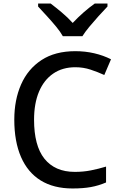

<svg xmlns="http://www.w3.org/2000/svg" viewBox="-20 -1057 683 1088"><path d="M391 11Q284 11 210.5 -34.5Q137 -80 99 -167.5Q61 -255 61 -379Q61 -491 99.5 -578.5Q138 -666 215 -716.5Q292 -767 407 -767Q463 -767 514.5 -755Q566 -743 609 -721L571 -632Q534 -649 493 -662.5Q452 -676 407 -676Q334 -676 281.5 -640Q229 -604 201 -537.5Q173 -471 173 -378Q173 -306 187.5 -250.5Q202 -195 231.5 -158Q261 -121 304 -102Q347 -83 404 -83Q452 -83 495 -91.5Q538 -100 581 -113V-23Q539 -5 495 3Q451 11 391 11ZM336 -852Q322 -877 298.5 -905.5Q275 -934 248 -963.5Q221 -993 196 -1020V-1037H267Q296 -1015 329.5 -987Q363 -959 392 -927Q422 -959 454 -987Q486 -1015 517 -1037H589V-1020Q565 -995 537.5 -964.5Q510 -934 486 -905Q462 -876 447 -852Z"/></svg>

Font: Menbere
Style: Regular
Weight: 400
Designer: Aleme Tadesse
Foundry: Sorkin Type Co
Version: Version 1.000